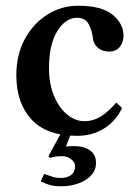

<svg xmlns="http://www.w3.org/2000/svg" viewBox="-20 -464 475 670"><path d="M406 -87Q384 -41 343 -15.5Q302 10 249 10Q143 10 90 -47Q37 -104 37 -201Q37 -273 66.5 -327.5Q96 -382 145 -413Q194 -444 253 -444Q335 -444 373 -412.5Q411 -381 411 -340Q411 -317 398 -300.5Q385 -284 361 -284Q337 -284 321.5 -297.5Q306 -311 304 -331Q302 -355 290 -378.5Q278 -402 249 -402Q209 -402 180 -355.5Q151 -309 151 -226Q151 -172 168 -130.5Q185 -89 213.5 -65Q242 -41 275 -41Q303 -41 328.5 -55.5Q354 -70 386 -106ZM200 81Q186 81 176.5 82Q167 83 155 87L149 81L198 -9H232L210 48Q216 46 226 46Q236 46 242 46Q272 46 293.5 60.5Q315 75 315 104Q315 130 297.5 148.5Q280 167 252.5 176.5Q225 186 194 186Q170 186 155.5 182Q141 178 122 169L134 143Q154 150 165.5 153.5Q177 157 192 157Q215 157 228.5 146.5Q242 136 242 116Q242 102 228 91.5Q214 81 200 81Z"/></svg>

Font: Libertinus Serif SemiBold
Style: Regular
Weight: 600
Designer: Philipp H. Poll, Khaled Hosny
Foundry: Caleb Maclennan
Version: Version 7.051;RELEASE